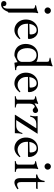

<svg xmlns="http://www.w3.org/2000/svg" viewBox="1236 -2034 1011 3616"><g transform="rotate(90 1742.0 -226.5)"><path d="M-46 208Q-46 187 -33.5 173Q-21 159 1 159Q23 159 36 170.5Q49 182 49 202L48 214Q48 220 56 220Q72 220 84.5 196.5Q97 173 97 132V-336Q97 -355 91.5 -363.5Q86 -372 73 -375L31 -387V-398Q78 -407 110.5 -416Q143 -425 175 -441L184 -435Q177 -415 174.5 -392.5Q172 -370 172 -334V123Q161 123 155 134Q106 259 17 259Q-13 259 -29.5 245Q-46 231 -46 208ZM74 -618Q74 -643 91.5 -661Q109 -679 133 -679Q158 -679 176 -661.5Q194 -644 194 -618Q194 -594 176 -576.5Q158 -559 133 -559Q110 -559 92 -576.5Q74 -594 74 -618Z M673 -94Q637 -43 592.5 -17.5Q548 8 504 8Q446 8 400 -21Q354 -50 328 -99Q302 -148 302 -208Q302 -274 329.5 -326Q357 -378 404.5 -407.5Q452 -437 511 -437Q557 -437 593 -414Q629 -391 649 -351.5Q669 -312 669 -264Q669 -247 652 -247H382V-231Q382 -147 425.5 -99.5Q469 -52 534 -52Q596 -52 660 -105ZM385 -273 565 -278Q583 -278 583 -297Q583 -348 562 -379Q541 -410 501 -410Q456 -410 424.5 -373Q393 -336 385 -273Z M762 -205Q762 -265 786 -318Q810 -371 858 -404Q906 -437 976 -437Q1012 -437 1044.5 -428Q1077 -419 1098 -405V-606Q1098 -626 1092.5 -634.5Q1087 -643 1073 -646L1022 -657V-669Q1077 -679 1111.5 -688Q1146 -697 1176 -712L1185 -705Q1178 -686 1175.5 -663.5Q1173 -641 1173 -605V-77Q1173 -48 1193.5 -36Q1214 -24 1255 -26V-6Q1224 -5 1162 3L1122 8L1114 4L1106 -50H1102L1010 -3Q990 8 972 8Q903 8 855.5 -21Q808 -50 785 -98.5Q762 -147 762 -205ZM1100 -135V-275Q1100 -311 1083 -342Q1066 -373 1037.5 -391Q1009 -409 977 -409Q910 -409 875.5 -360Q841 -311 841 -238Q841 -151 879 -97Q917 -43 993 -43Q1040 -43 1070 -70.5Q1100 -98 1100 -135Z M1674 -94Q1638 -43 1593.5 -17.5Q1549 8 1505 8Q1447 8 1401 -21Q1355 -50 1329 -99Q1303 -148 1303 -208Q1303 -274 1330.5 -326Q1358 -378 1405.5 -407.5Q1453 -437 1512 -437Q1558 -437 1594 -414Q1630 -391 1650 -351.5Q1670 -312 1670 -264Q1670 -247 1653 -247H1383V-231Q1383 -147 1426.5 -99.5Q1470 -52 1535 -52Q1597 -52 1661 -105ZM1386 -273 1566 -278Q1584 -278 1584 -297Q1584 -348 1563 -379Q1542 -410 1502 -410Q1457 -410 1425.5 -373Q1394 -336 1386 -273Z M2063 -386Q2063 -366 2048.5 -351.5Q2034 -337 2011 -337Q1998 -337 1988.5 -342.5Q1979 -348 1969 -358Q1954 -375 1944 -375Q1934 -375 1921 -365.5Q1908 -356 1897.5 -334Q1887 -312 1887 -278V-59Q1887 -45 1892.5 -37.5Q1898 -30 1914 -26L1960 -15V0H1745V-15L1786 -26Q1801 -30 1806.5 -37.5Q1812 -45 1812 -60V-335Q1812 -354 1806.5 -362.5Q1801 -371 1787 -375L1746 -386V-397Q1789 -405 1821 -415Q1853 -425 1884 -440L1893 -434Q1881 -405 1881 -372V-370L1985 -430Q2001 -438 2014 -438Q2034 -438 2048.5 -423.5Q2063 -409 2063 -386Z M2096 -6 2351 -404H2267Q2221 -404 2191.5 -384Q2162 -364 2148.5 -338Q2135 -312 2133 -290H2111Q2125 -341 2125 -382Q2125 -404 2120 -429H2452V-425L2196 -26H2301Q2354 -26 2389.5 -57Q2425 -88 2439 -141H2459Q2449 -107 2446 -75.5Q2443 -44 2443 -6V0H2096Z M2896 -94Q2860 -43 2815.5 -17.5Q2771 8 2727 8Q2669 8 2623 -21Q2577 -50 2551 -99Q2525 -148 2525 -208Q2525 -274 2552.5 -326Q2580 -378 2627.5 -407.5Q2675 -437 2734 -437Q2780 -437 2816 -414Q2852 -391 2872 -351.5Q2892 -312 2892 -264Q2892 -247 2875 -247H2605V-231Q2605 -147 2648.5 -99.5Q2692 -52 2757 -52Q2819 -52 2883 -105ZM2608 -273 2788 -278Q2806 -278 2806 -297Q2806 -348 2785 -379Q2764 -410 2724 -410Q2679 -410 2647.5 -373Q2616 -336 2608 -273Z M2967 -15 3008 -26Q3034 -35 3034 -60V-336Q3034 -355 3028.5 -363.5Q3023 -372 3009 -375L2968 -387V-398Q3015 -407 3047.5 -416Q3080 -425 3112 -441L3121 -435Q3113 -416 3111 -394Q3109 -372 3109 -334V-59Q3109 -32 3133 -26L3174 -15V0H2967ZM3010 -618Q3010 -643 3027.5 -661Q3045 -679 3069 -679Q3094 -679 3112 -661.5Q3130 -644 3130 -618Q3130 -594 3112 -576.5Q3094 -559 3069 -559Q3046 -559 3028 -576.5Q3010 -594 3010 -618Z M3289 -104V-400H3221V-421Q3281 -434 3308 -466Q3335 -498 3341 -560H3364V-429H3495L3485 -400H3364V-113Q3364 -76 3376 -59.5Q3388 -43 3411 -43Q3441 -43 3487 -69L3500 -51Q3465 -23 3432 -7.5Q3399 8 3375 8Q3331 8 3310 -19.5Q3289 -47 3289 -104Z"/></g></svg>

Font: Ibarra Real Nova
Style: Regular
Weight: 400
Designer: Jose Maria Ribagorda & Octavio Pardo
Foundry: Jose Maria Ribagorda
Version: Version 1.014